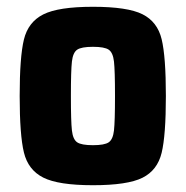

<svg xmlns="http://www.w3.org/2000/svg" viewBox="-20 -538 548 566"><path d="M38 -255Q38 -370 50.5 -421.5Q63 -473 107.5 -495.5Q152 -518 254 -518Q356 -518 400 -496Q444 -474 456.5 -422.5Q469 -371 469 -255Q469 -139 456.5 -87.5Q444 -36 400 -14Q356 8 254 8Q152 8 107.5 -14.5Q63 -37 50.5 -88.5Q38 -140 38 -255ZM319 -255Q319 -330 316 -356.5Q313 -383 300.5 -391.5Q288 -400 254 -400Q220 -400 207.5 -391.5Q195 -383 192 -356.5Q189 -330 189 -255Q189 -180 192 -153.5Q195 -127 207.5 -118.5Q220 -110 254 -110Q288 -110 300.5 -118.5Q313 -127 316 -153.5Q319 -180 319 -255Z"/></svg>

Font: Saira Semi Condensed
Style: Bold
Weight: 700
Width: 4
Designer: Hector Gatti with collaboration of the Omnibus-Type team
Foundry: Omnibus-Type
Version: Version 1.001; ttfautohint (v1.8)